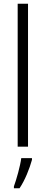

<svg xmlns="http://www.w3.org/2000/svg" viewBox="-20 -780 242 1021"><path d="M129 0V-760H74V0ZM150 70V61H93C88 102 67 176 54 211V221H84C113 178 137 117 150 70Z"/></svg>

Font: Noto Sans Arabic UI Cn Lt
Style: Regular
Weight: 300
Width: 3
Designer: Monotype Design Team, Nadine Chahine and Nizar Qandah
Foundry: Monotype Imaging Inc.
Version: Version 2.010